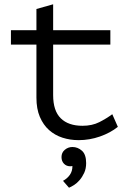

<svg xmlns="http://www.w3.org/2000/svg" viewBox="-20 -641 640 896"><path d="M31 -500H150V-599L228 -621V-500H495V-433H228V-197Q228 -124 263.5 -89Q299 -54 365 -54Q410 -54 443.5 -71Q477 -88 504 -108L530 -49Q495 -21 446.5 -4Q398 13 347 13Q307 13 271.5 1.5Q236 -10 209 -34Q182 -58 166 -95.5Q150 -133 150 -185V-433H31ZM267 92Q267 71 282.5 58Q298 45 318 45Q343 45 362.5 62.5Q382 80 382 120Q382 146 373 165.5Q364 185 351.5 199.5Q339 214 325.5 222.5Q312 231 302 235L274 203Q294 192 306 175Q318 158 318 134Q314 135 308 135Q290 135 278.5 123Q267 111 267 92Z"/></svg>

Font: PT Mono
Style: Regular
Weight: 400
Monospace: yes
Designer: A.Korolkova, I.Chaeva
Foundry: ParaType Ltd
Version: Version 1.001W OFL